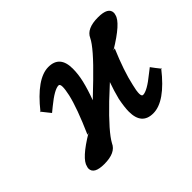

<svg xmlns="http://www.w3.org/2000/svg" viewBox="-97 -576 759 759"><g transform="rotate(-45 282.5 -197.0)"><path d="M209 -273.9Q214.8 -300.8 214.8 -314.9Q214.8 -331.1 207 -331.1Q184.1 -331.1 132.8 -289.1L111.8 -272L98.1 -289.1L83 -308.1Q83 -308.1 82 -306.2L81.1 -308.1L82 -310.1L83 -308.1Q165 -411.1 230 -411.1Q293.9 -411.1 293.9 -337.9Q293.9 -307.1 286.1 -273.9Q277.3 -236.8 261.2 -193.8Q288.1 -219.7 318.8 -249Q410.6 -337.9 428.2 -375Q444.3 -411.1 507.8 -411.1Q564.9 -411.1 564.9 -378.9Q564.9 -375 563 -369.1Q556.2 -334 458 -274.9L467.8 -277.8Q429.7 -188 416 -125Q409.2 -98.1 409.2 -83Q409.2 -67.9 417 -67.9Q439.9 -67.9 491.2 -109.9L513.2 -127L525.9 -109.9L541 -90.8Q460 12.2 394 12.2Q330.1 12.2 330.1 -61Q330.1 -85 337.9 -125Q346.7 -160.2 359.9 -196.8Q340.8 -179.7 304.2 -145Q216.3 -60.1 194.8 -20Q178.7 17.1 115.2 17.1Q58.1 17.1 58.1 -15.1Q58.1 -19 60.1 -24.9Q66.9 -60.1 159.2 -115.2L149.9 -111.8Q195.8 -215.8 209 -273.9ZM541 -90.8 543 -92.8V-90.8L542 -88.9Z"/></g></svg>

Font: Linux Libertine O
Style: Semibold Italic
Weight: 600
Italic angle: -11.5°
Designer: Philipp H. Poll
Foundry: Philipp H. Poll
Version: Version 5.1.2